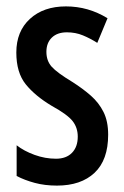

<svg xmlns="http://www.w3.org/2000/svg" viewBox="-20 -570 388 600"><path d="M318 -149Q318 -70 275.5 -30Q233 10 158 10Q120 10 88.5 1.5Q57 -7 32 -20V-116Q55 -98 88 -86Q121 -74 155 -74Q187 -74 205 -92.5Q223 -111 223 -143Q223 -171 207 -191.5Q191 -212 142 -239Q90 -270 60.5 -306.5Q31 -343 31 -406Q31 -472 73.5 -511Q116 -550 186 -550Q256 -550 316 -513L284 -436Q262 -450 239 -459.5Q216 -469 189 -469Q159 -469 142 -452.5Q125 -436 125 -408Q125 -380 141.5 -361.5Q158 -343 206 -314Q239 -293 264 -271Q289 -249 303.5 -220Q318 -191 318 -149Z"/></svg>

Font: Noto Sans Telugu ExtraCondensed Medium
Style: Regular
Weight: 500
Width: 2
Designer: Jelle Bosma - Monotype Design Team
Foundry: Monotype Imaging Inc.
Version: Version 2.005; ttfautohint (v1.8.4.7-5d5b)